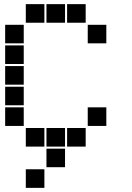

<svg xmlns="http://www.w3.org/2000/svg" viewBox="-20 -715 640 930"><path d="M106 -695Q105 -695 105 -695Q105 -695 105 -694V-606Q105 -605 105 -605Q105 -605 106 -605H194Q195 -605 195 -605Q195 -605 195 -606V-694Q195 -695 195 -695Q195 -695 194 -695ZM206 -695Q205 -695 205 -695Q205 -695 205 -694V-606Q205 -605 205 -605Q205 -605 206 -605H294Q295 -605 295 -605Q295 -605 295 -606V-694Q295 -695 295 -695Q295 -695 294 -695ZM306 -695Q305 -695 305 -695Q305 -695 305 -694V-606Q305 -605 305 -605Q305 -605 306 -605H394Q395 -605 395 -605Q395 -605 395 -606V-694Q395 -695 395 -695Q395 -695 394 -695ZM6 -595Q5 -595 5 -595Q5 -595 5 -594V-506Q5 -505 5 -505Q5 -505 6 -505H94Q95 -505 95 -505Q95 -505 95 -506V-594Q95 -595 95 -595Q95 -595 94 -595ZM406 -595Q405 -595 405 -595Q405 -595 405 -594V-506Q405 -505 405 -505Q405 -505 406 -505H494Q495 -505 495 -505Q495 -505 495 -506V-594Q495 -595 495 -595Q495 -595 494 -595ZM6 -495Q5 -495 5 -495Q5 -495 5 -494V-406Q5 -405 5 -405Q5 -405 6 -405H94Q95 -405 95 -405Q95 -405 95 -406V-494Q95 -495 95 -495Q95 -495 94 -495ZM6 -395Q5 -395 5 -395Q5 -395 5 -394V-306Q5 -305 5 -305Q5 -305 6 -305H94Q95 -305 95 -305Q95 -305 95 -306V-394Q95 -395 95 -395Q95 -395 94 -395ZM6 -295Q5 -295 5 -295Q5 -295 5 -294V-206Q5 -205 5 -205Q5 -205 6 -205H94Q95 -205 95 -205Q95 -205 95 -206V-294Q95 -295 95 -295Q95 -295 94 -295ZM6 -195Q5 -195 5 -195Q5 -195 5 -194V-106Q5 -105 5 -105Q5 -105 6 -105H94Q95 -105 95 -105Q95 -105 95 -106V-194Q95 -195 95 -195Q95 -195 94 -195ZM406 -195Q405 -195 405 -195Q405 -195 405 -194V-106Q405 -105 405 -105Q405 -105 406 -105H494Q495 -105 495 -105Q495 -105 495 -106V-194Q495 -195 495 -195Q495 -195 494 -195ZM106 -95Q105 -95 105 -95Q105 -95 105 -94V-6Q105 -5 105 -5Q105 -5 106 -5H194Q195 -5 195 -5Q195 -5 195 -6V-94Q195 -95 195 -95Q195 -95 194 -95ZM206 -95Q205 -95 205 -95Q205 -95 205 -94V-6Q205 -5 205 -5Q205 -5 206 -5H294Q295 -5 295 -5Q295 -5 295 -6V-94Q295 -95 295 -95Q295 -95 294 -95ZM306 -95Q305 -95 305 -95Q305 -95 305 -94V-6Q305 -5 305 -5Q305 -5 306 -5H394Q395 -5 395 -5Q395 -5 395 -6V-94Q395 -95 395 -95Q395 -95 394 -95ZM206 5Q205 5 205 5Q205 5 205 6V94Q205 95 205 95Q205 95 206 95H294Q295 95 295 95Q295 95 295 94V6Q295 5 295 5Q295 5 294 5ZM106 105Q105 105 105 105Q105 105 105 106V194Q105 195 105 195Q105 195 106 195H194Q195 195 195 195Q195 195 195 194V106Q195 105 195 105Q195 105 194 105Z"/></svg>

Font: Doto Black
Style: Regular
Weight: 900
Version: Version 1.000